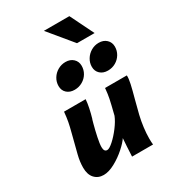

<svg xmlns="http://www.w3.org/2000/svg" viewBox="-245 -1168 1170 1307"><g transform="rotate(-30 339.5 -515.0)"><path d="M413.6 -140.6Q397 -114.3 356 -77.6Q314.9 -41 266.1 -14.4Q217.3 12.2 176.8 12.2Q133.3 12.2 106.2 -17.1Q79.1 -46.4 79.1 -101.1Q79.1 -147.5 91.8 -197.8L128.4 -340.8Q141.1 -388.7 147.2 -421.1Q153.3 -453.6 157.2 -496.6H327.1Q323.2 -439.9 297.4 -351.1Q302.7 -374.5 290 -327.4Q277.3 -280.3 267.3 -232.7Q257.3 -185.1 257.3 -159.7Q257.3 -123 282.2 -123Q298.8 -123 331.1 -151.9Q363.3 -180.7 394.8 -222.4Q426.3 -264.2 440.9 -300.3Q461.9 -383.3 468.8 -417.7Q475.6 -452.1 478.5 -484.9Q478.5 -488.8 479.5 -496.6H650.9Q652.3 -472.7 643.6 -432.6Q634.8 -392.6 616.2 -324.7Q598.6 -258.3 589.8 -222.2Q579.6 -179.7 573.7 -133.3Q567.9 -86.9 567.9 -48.8Q567.9 -17.6 570.3 0H405.3Q406.2 -23.9 409.2 -75.2Q412.1 -126.5 413.6 -140.6ZM557.1 -588.9Q520 -588.9 496.8 -610.1Q473.6 -631.3 473.6 -666Q473.6 -697.8 490.5 -725.1Q507.3 -752.4 535.2 -768.6Q563 -784.7 595.2 -784.7Q632.3 -784.7 655.5 -762.9Q678.7 -741.2 678.7 -707Q678.7 -675.3 662.6 -648.2Q646.5 -621.1 618.7 -605Q590.8 -588.9 557.1 -588.9ZM295.4 -588.9Q258.3 -588.9 235.1 -609.9Q211.9 -630.9 211.9 -666Q211.9 -698.2 228.8 -725.6Q245.6 -752.9 273.7 -768.8Q301.8 -784.7 334 -784.7Q371.1 -784.7 394.3 -762.9Q417.5 -741.2 417.5 -707Q417.5 -675.3 401.4 -648.2Q385.3 -621.1 357.2 -605Q329.1 -588.9 295.4 -588.9ZM513.7 -1041.5 605 -856H466.8L313.5 -1041.5Z"/></g></svg>

Font: Lesson One Extra
Style: Italic
Weight: 800
Italic angle: -14°
Designer: But Ko, Victor Gaultney, Annie Olsen, Julie Remington, Don Collingsworth, Eric Hays, Becca Hirsbrunner
Version: Version 1.100